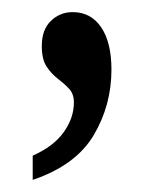

<svg xmlns="http://www.w3.org/2000/svg" viewBox="-20 -143 257 317"><path d="M34 114Q68 99 85 75.5Q102 52 102 26Q102 12 94 3.5Q86 -5 75.5 -13Q65 -21 57 -33Q49 -45 49 -67Q49 -94 64 -108.5Q79 -123 100 -123Q130 -123 147 -98Q164 -73 164 -28Q164 31 134.5 80.5Q105 130 34 154Z"/></svg>

Font: Noto Serif Thai ExtraCondensed Medium
Style: Regular
Weight: 500
Width: 2
Designer: Monotype Design Team
Foundry: Monotype Imaging Inc.
Version: Version 2.002; ttfautohint (v1.8.4.7-5d5b)